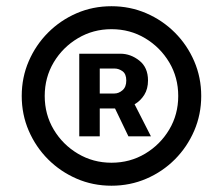

<svg xmlns="http://www.w3.org/2000/svg" viewBox="-20 -757 707 608"><path d="M333 -168.9Q273.9 -168.9 222.7 -191.2Q171.4 -213.4 132.3 -252.4Q93.3 -291.5 71 -343Q48.8 -394.5 48.8 -453.1Q48.8 -511.7 71 -563.2Q93.3 -614.7 132.3 -653.8Q171.4 -692.9 222.7 -715.1Q273.9 -737.3 333 -737.3Q391.6 -737.3 443.1 -715.1Q494.6 -692.9 533.7 -653.8Q572.8 -614.7 595 -563.2Q617.2 -511.7 617.2 -453.1Q617.2 -394.5 595 -343Q572.8 -291.5 533.9 -252.4Q495.1 -213.4 443.6 -191.2Q392.1 -168.9 333 -168.9ZM333 -241.7Q391.6 -241.7 439.5 -270.3Q487.3 -298.8 515.9 -346.7Q544.4 -394.5 544.4 -453.1Q544.4 -511.7 515.9 -559.6Q487.3 -607.4 439.5 -636Q391.6 -664.6 333 -664.6Q274.9 -664.6 226.8 -636Q178.7 -607.4 150.1 -559.6Q121.6 -511.7 121.6 -453.1Q121.6 -394.5 150.1 -346.7Q178.7 -298.8 226.8 -270.3Q274.9 -241.7 333 -241.7ZM231 -325.2V-586.9H361.3Q393.6 -586.9 421.1 -565.2Q448.7 -543.5 448.7 -502Q448.7 -475.6 436.8 -456.5Q424.8 -437.5 406.2 -426.8L458 -325.2H386.7L344.2 -413.6H295.9V-325.2ZM295.9 -460.9H342.3Q356 -460.9 367.9 -471.2Q379.9 -481.4 379.9 -502Q379.9 -522.9 367.9 -531.5Q356 -540 342.8 -540H295.9Z"/></svg>

Font: Inter-SemiBold
Style: Regular
Weight: 600
Designer: Rasmus Andersson
Foundry: rsms
Version: Version 4.000;git-a52131595